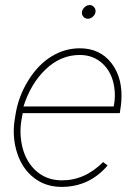

<svg xmlns="http://www.w3.org/2000/svg" viewBox="-20 -729 534 759"><path d="M223.6 9.8Q160.2 9.8 114.3 -25.9Q68.4 -61.5 48.1 -123.3Q27.8 -185.1 37.6 -252.9L41.5 -277.3Q53.2 -348.6 91.6 -410.6Q129.9 -472.7 182.6 -505.4Q235.4 -538.1 295.4 -538.1Q375.5 -538.1 420.9 -479Q466.3 -419.9 459.5 -327.6L458 -312.5L453.6 -281.7H69.8L64.5 -252.9Q57.6 -211.9 64 -169.9Q74.7 -100.1 117.4 -58.3Q160.2 -16.6 223.1 -16.1Q314.5 -15.1 387.7 -88.4L405.3 -74.7Q333 9.8 223.6 9.8ZM295.4 -511.7Q220.2 -511.7 160.9 -455.3Q101.6 -398.9 72.8 -308.1H429.2L430.7 -314.5Q437 -349.6 431.6 -384.8Q422.9 -442.4 386 -477.1Q349.1 -511.7 295.4 -511.7ZM304.2 -682.6Q305.7 -692.4 314.7 -700.7Q323.7 -709 334 -709Q345.2 -709 352.3 -700.2Q359.4 -691.4 357.4 -680.7Q356 -670.9 346.7 -662.8Q337.4 -654.8 327.1 -654.8Q315.9 -655.3 309.1 -663.6Q302.2 -671.9 304.2 -682.6Z"/></svg>

Font: Roboto Thin
Style: Italic
Weight: 250
Italic angle: -12°
Designer: Google
Version: Version 2.134; 2016